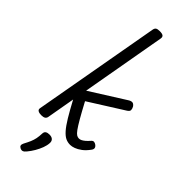

<svg xmlns="http://www.w3.org/2000/svg" viewBox="-408 -1051 1380 1380"><g transform="rotate(45 282.0 -361.5)"><path d="M100 15Q81 15 69 8Q57 1 60 -15L233 -986Q236 -1003 246 -1009Q256 -1015 277 -1015Q303 -1015 312.5 -1007Q322 -999 319 -982L205 -338L470 -505Q486 -515 499 -514Q512 -513 524 -496Q532 -482 532.5 -468.5Q533 -455 513 -443L253 -279Q293 -204 318.5 -160Q344 -116 360 -94Q376 -72 387.5 -65Q399 -58 411 -58Q422 -58 433 -63.5Q444 -69 456.5 -79.5Q469 -90 484 -107Q494 -119 504.5 -118.5Q515 -118 526 -110Q539 -100 540.5 -89Q542 -78 533 -66Q509 -33 484.5 -15Q460 3 438 11Q416 19 399 19Q373 19 351.5 8.5Q330 -2 306.5 -28.5Q283 -55 253.5 -103.5Q224 -152 184 -227L146 -11Q143 2 132.5 8.5Q122 15 100 15ZM165 288Q153 282 151 272.5Q149 263 156 249Q171 221 180.5 199Q190 177 194.5 154.5Q199 132 200 102Q201 85 212 78Q223 71 242 71Q265 71 276.5 82Q288 93 287 112Q286 137 275.5 165Q265 193 249 220.5Q233 248 213 272Q201 287 190 291Q179 295 165 288Z"/></g></svg>

Font: Playwrite ZA
Style: Regular
Weight: 400
Designer: Veronika Burian, José Scaglione
Foundry: TypeTogether
Version: Version 1.002